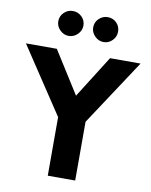

<svg xmlns="http://www.w3.org/2000/svg" viewBox="-120 -1063 897 1138"><g transform="rotate(10 329.0 -493.5)"><path d="M225.1 -837.4Q195.3 -837.4 172.6 -860.1Q149.9 -882.8 149.9 -912.6Q149.9 -943.8 172.4 -965.6Q194.8 -987.3 225.1 -987.3Q256.3 -987.3 278.8 -965.6Q301.3 -943.8 301.3 -912.6Q301.3 -882.3 278.6 -859.9Q255.9 -837.4 225.1 -837.4ZM435.1 -837.4Q405.3 -837.4 382.6 -860.1Q359.9 -882.8 359.9 -912.6Q359.9 -943.8 382.3 -965.6Q404.8 -987.3 435.1 -987.3Q466.8 -987.3 488.3 -965.8Q509.8 -944.3 509.8 -912.6Q509.8 -882.3 488 -859.9Q466.3 -837.4 435.1 -837.4ZM673.8 -750 412.6 -353.5V0H247.6V-352.5L-16.1 -750H169.9L330.1 -496.1L490.2 -750Z"/></g></svg>

Font: Now Alt
Style: Bold
Weight: 700
Designer: Alfredo Marco Pradil
Foundry: Alfredo Marco Pradil
Version: Version 1.002;PS 001.002;hotconv 1.0.88;makeotf.lib2.5.64775